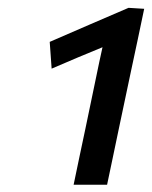

<svg xmlns="http://www.w3.org/2000/svg" viewBox="-20 -784 397 502"><path d="M172.5 -301Q180 -337 187.2 -371.5Q194.5 -406 203.5 -448.5L231.5 -583Q235.5 -602 239.5 -621.5Q243.5 -641 248 -660.5Q217 -647.5 184 -634Q151 -620 115 -604.5L110 -674.5Q163 -697.5 213.8 -719.5Q264.5 -741.5 316 -763.5L357 -761Q348.5 -720.5 340 -680Q331.5 -639.5 322.5 -598L290.5 -446.5Q281.5 -403.5 274.5 -370Q267.5 -336.5 260 -301Z"/></svg>

Font: Heraclito Medium
Style: Italic
Weight: 500
Italic angle: -12°
Designer: Kostas Bartsokas (font) & Cristiano Sobral (main changes)
Foundry: Kostas Bartsokas (font) & Cristiano Sobral (main changes)
Version: Version 1.00;July 8, 2020;FontCreator 13.0.0.2655 64-bit